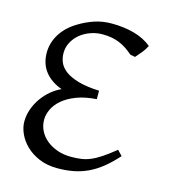

<svg xmlns="http://www.w3.org/2000/svg" viewBox="-99 -709 708 804"><g transform="rotate(15 254.5 -307.5)"><path d="M470.2 -104Q440.4 -70.8 412.1 -48.1Q383.8 -25.4 354 -11.5Q324.2 2.4 292.2 8.5Q260.3 14.6 223.1 14.6Q178.2 14.6 143.8 0Q109.4 -14.6 86.2 -37.4Q63 -60.1 51 -86.9Q39.1 -113.8 39.1 -138.2Q39.1 -166.5 48.6 -193.1Q58.1 -219.7 74.2 -242.4Q90.3 -265.1 111.1 -282.5Q131.8 -299.8 154.8 -310.1Q107.9 -326.7 81.5 -360.1Q55.2 -393.6 55.2 -441.9Q55.2 -484.4 78.6 -522.5Q102.1 -560.5 146 -586.9Q177.7 -606.4 212.6 -618.2Q247.6 -629.9 287.1 -629.9Q339.8 -629.9 384.5 -617.7Q429.2 -605.5 460.9 -579.1Q452.6 -562.5 441.2 -548.3Q429.7 -534.2 417 -520L396 -523.9Q380.4 -537.1 365.7 -546.9Q351.1 -556.6 335 -563.2Q318.8 -569.8 300.8 -573Q282.7 -576.2 261.2 -576.2Q234.4 -576.2 209.5 -567.1Q184.6 -558.1 165.5 -542.5Q146.5 -526.9 135 -505.1Q123.5 -483.4 123.5 -458Q123.5 -438 131.3 -418.7Q139.2 -399.4 159.9 -383.5Q180.7 -367.7 216.6 -357.2Q252.4 -346.7 308.1 -344.2V-307.6Q257.8 -304.2 221.7 -290.3Q185.5 -276.4 162.4 -256.6Q139.2 -236.8 128.2 -213.4Q117.2 -189.9 117.2 -168Q117.2 -141.6 128.7 -119.4Q140.1 -97.2 160.2 -81.1Q180.2 -64.9 207 -55.7Q233.9 -46.4 265.1 -46.4Q289.1 -46.4 309.1 -49.1Q329.1 -51.8 349.6 -60.3Q370.1 -68.8 393.8 -84.5Q417.5 -100.1 449.2 -126Z"/></g></svg>

Font: Gentium Plus Phon
Style: Regular
Weight: 400
Designer: J. Victor Gaultney, Annie Olsen, Iska Routamaa, Becca Hirsbrunner
Foundry: SIL International
Version: Version 5.000